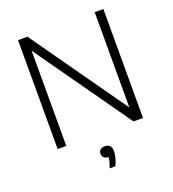

<svg xmlns="http://www.w3.org/2000/svg" viewBox="-168 -868 1107 1226"><g transform="rotate(-20 385.0 -255.0)"><path d="M616.5 -740H675.5V0H611L154 -647V0H95.5V-740H159.5L616.5 -93ZM429 135.5Q429 156.5 422.2 181.8Q415.5 207 403.5 229.5H365Q381 191 383.5 159.5Q364 159 353 149Q342 139 342 122.5Q342 105.5 353 95.8Q364 86 384 86Q406 86 417.5 98.5Q429 111 429 135.5Z"/></g></svg>

Font: Encode Sans Semi Expanded Light
Style: Regular
Weight: 300
Width: 6
Designer: Multiple Designers
Foundry: Impallari Type
Version: Version 2.000